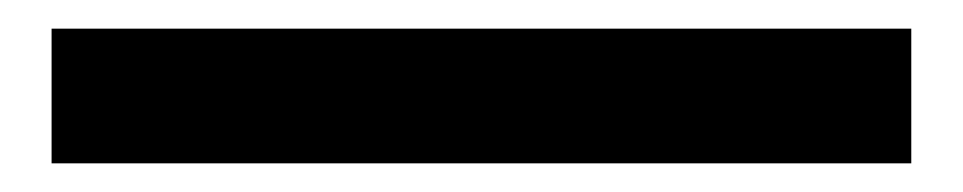

<svg xmlns="http://www.w3.org/2000/svg" viewBox="-20 52 672 134"><path d="M16 72H616V166H16Z"/></svg>

Font: Alfa Slab One
Style: Regular
Weight: 400
Designer: JM Sole
Foundry: JM Sole
Version: Version 1.001